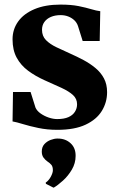

<svg xmlns="http://www.w3.org/2000/svg" viewBox="-20 -568 526 857"><path d="M236 11.5Q190.5 11.5 151.2 3.2Q112 -5 82.8 -14Q53.5 -23 36 -26L38 -157.5H116.5L138.5 -87.5Q145 -73 161.2 -61.5Q177.5 -50 197.5 -43.2Q217.5 -36.5 235.5 -36.5Q265.5 -36.5 285 -45Q304.5 -53.5 314.2 -68.8Q324 -84 324 -102.5Q324 -127 305.8 -143.8Q287.5 -160.5 254.5 -175.8Q221.5 -191 177.5 -210.5Q137.5 -228.5 105.2 -252.5Q73 -276.5 54.5 -310.5Q36 -344.5 36 -392.5Q36 -437 61 -472Q86 -507 134 -527.2Q182 -547.5 250 -547.5Q297.5 -547.5 330.8 -540.8Q364 -534 387.2 -527Q410.5 -520 427.5 -518L425 -385H349L328 -452Q323 -467 311.5 -477.8Q300 -488.5 284.5 -494.5Q269 -500.5 250.5 -500.5Q226 -500.5 207.2 -492.5Q188.5 -484.5 178 -469.8Q167.5 -455 167.5 -435Q167.5 -407 185.2 -389Q203 -371 231.8 -357.2Q260.5 -343.5 293 -329Q323.5 -315.5 353 -299.8Q382.5 -284 406.2 -264.2Q430 -244.5 444 -218.2Q458 -192 458 -156.5Q458 -111 434.5 -72.8Q411 -34.5 362 -11.5Q313 11.5 236 11.5ZM317.5 128Q317.5 160.5 300.8 189Q284 217.5 261 238.2Q238 259 220 269.5H218.5L185 252.5L184 247Q197.5 238 206.8 220.8Q216 203.5 216 192Q216 176.5 209.8 168.5Q203.5 160.5 192 153Q182 146 174.2 135.5Q166.5 125 166.5 108.5Q166.5 88 178.2 75.2Q190 62.5 206.2 56.5Q222.5 50.5 235 50.5H238.5Q272.5 50.5 295.2 71.5Q318 92.5 317.5 128Z"/></svg>

Font: Merriweather 72pt ExtraBold
Style: Regular
Weight: 800
Version: Version 2.100